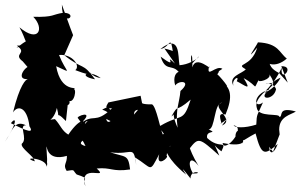

<svg xmlns="http://www.w3.org/2000/svg" viewBox="-310 -936 1260 805"><g transform="rotate(90 320.5 -534.0)"><path d="M349 -147C379 -194 345 -214 318 -174C383 -206 299 -228 292 -214C280 -232 310 -159 196 -139C229 -213 224 -180 149 -151C144 -207 194 -241 212 -220C205 -198 243 -294 226 -284C207 -281 237 -275 246 -326C207 -274 237 -226 251 -302C177 -249 214 -253 150 -173L66 -210L32 -197L-62 -163C44 -163 -27 -240 -28 -169C-21 -121 -9 -132 -11 -43C38 -91 101 -66 33 15C89 -17 108 -4 121 -50C119 -37 87 -52 82 -51C84 -26 84 -18 120 28C105 2 108 -27 110 26C143 -22 143 45 176 1C230 -43 223 -43 196 -37C185 -15 255 37 250 -21C250 -12 275 14 390 42C359 23 365 -17 448 -27C493 -57 445 27 435 51C405 28 431 22 513 76C469 44 419 39 444 -13C441 21 500 -22 521 5C539 13 575 -49 595 -49C575 14 579 -99 618 -99C580 -116 523 -38 567 -59C600 -106 633 -104 534 -98C526 -101 597 -97 572 -184C606 -185 608 -166 635 -183C629 -221 631 -206 650 -225C670 -287 665 -244 699 -262C598 -230 676 -365 625 -309C619 -371 640 -372 629 -449C564 -441 579 -431 557 -365C570 -461 522 -462 611 -475C543 -461 631 -481 578 -469C625 -545 646 -528 565 -571C625 -555 578 -616 571 -602C538 -609 597 -557 567 -603C545 -605 578 -596 651 -684C582 -638 696 -725 667 -702C623 -703 647 -764 646 -713C604 -687 565 -699 614 -736C534 -687 502 -695 543 -697C493 -736 495 -738 571 -823C505 -797 528 -795 553 -832C502 -856 547 -825 497 -772C461 -765 481 -821 461 -778C462 -806 351 -800 349 -834C365 -782 419 -894 445 -834C382 -879 417 -864 437 -828C444 -843 384 -803 399 -849C323 -881 284 -872 259 -829C323 -897 220 -811 231 -814C194 -842 249 -775 207 -836C189 -809 250 -768 197 -780C219 -795 145 -725 201 -710C113 -712 161 -698 186 -708C117 -768 186 -732 192 -656C155 -649 57 -661 124 -576C118 -619 54 -617 147 -630C167 -653 140 -673 122 -593L185 -637C134 -583 218 -660 156 -577C235 -602 166 -636 254 -672C202 -689 206 -618 277 -638C254 -653 256 -710 300 -660C351 -656 375 -638 454 -648C364 -608 381 -659 407 -622C347 -657 398 -631 336 -703C436 -671 393 -665 446 -576C430 -544 519 -632 535 -615C485 -630 504 -624 528 -653C553 -596 560 -667 504 -672C535 -642 454 -639 482 -586C463 -576 365 -559 356 -541C358 -457 324 -534 399 -465C371 -466 379 -489 381 -526C377 -509 322 -481 405 -510L320 -493L348 -358C385 -334 357 -372 378 -332C405 -406 452 -354 417 -349C445 -396 428 -432 447 -432C403 -444 368 -324 373 -373C442 -300 391 -298 437 -241C374 -309 407 -215 415 -231C476 -274 427 -247 426 -271C514 -193 446 -225 531 -262C514 -202 499 -305 475 -239C416 -278 402 -245 483 -190C466 -162 444 -158 418 -134C423 -68 448 -124 371 -142C439 -160 368 -124 426 -180L307 -193ZM462 -1074C406 -1074 400 -1123 386 -1144C364 -1065 408 -1092 409 -1075C391 -1077 413 -986 370 -980C328 -967 294 -1035 266 -1043C281 -985 251 -1044 292 -1061C342 -1052 338 -978 294 -1032C313 -962 378 -967 348 -1006C405 -982 392 -980 441 -978C457 -927 454 -889 444 -883C453 -940 564 -843 518 -837C540 -946 493 -918 522 -922C445 -930 455 -880 505 -893C507 -943 512 -910 478 -975C573 -1000 570 -1013 522 -1068C566 -1052 576 -1027 509 -1033C501 -1046 496 -998 555 -1048L482 -1076ZM225 -1074C190 -1005 162 -1056 134 -998C195 -1005 205 -1060 164 -1106C140 -1074 100 -1072 96 -985C109 -980 188 -924 118 -982C203 -957 182 -886 209 -934C228 -918 238 -858 279 -883C253 -871 230 -911 259 -896C276 -930 305 -962 246 -925C282 -991 299 -962 252 -989C269 -978 251 -1043 230 -1033C282 -1068 275 -1035 297 -1029C322 -979 302 -1052 244 -1080C272 -1018 302 -1037 202 -1085C271 -1075 195 -1145 196 -1083L265 -1110Z"/></g></svg>

Font: Hussar Lance
Style: Regular
Weight: 700
Foundry: Cannot Into Space Fonts, PlusOne Fonts
Version: Version 2.27